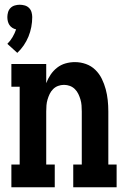

<svg xmlns="http://www.w3.org/2000/svg" viewBox="-20 -790 540 810"><path d="M53 -567 11 -605Q24 -618 33 -633.5Q42 -649 48 -666Q39 -668 31.5 -673Q24 -678 19.5 -685Q15 -692 13 -700.5Q11 -709 11 -718Q11 -728 14 -738.5Q17 -749 24.5 -756.5Q32 -764 42.5 -767Q53 -770 63 -770Q74 -770 84.5 -767Q95 -764 102.5 -756.5Q110 -749 113 -738.5Q116 -728 116 -718Q116 -697 112 -676Q108 -655 100 -635.5Q92 -616 80 -598.5Q68 -581 53 -567ZM28 0V-96H63V-424H28V-520H175V-439Q182 -458 193.5 -475Q205 -492 221 -504.5Q237 -517 256.5 -522.5Q276 -528 296 -528Q320 -528 342.5 -520Q365 -512 382 -495.5Q399 -479 409.5 -457.5Q420 -436 426 -413.5Q432 -391 434.5 -367.5Q437 -344 437 -320V-96H472V0H289V-96H325V-320Q325 -333 324 -345.5Q323 -358 319.5 -370Q316 -382 310.5 -393.5Q305 -405 296 -414Q287 -423 275 -427.5Q263 -432 250 -432Q237 -432 225 -427.5Q213 -423 204 -414Q195 -405 189.5 -393.5Q184 -382 180.5 -370Q177 -358 176 -345.5Q175 -333 175 -320V-96H211V0Z"/></svg>

Font: Iosevka Curly Slab
Style: Bold
Weight: 700
Monospace: yes
Designer: Belleve Invis
Foundry: Belleve Invis
Version: Version 22.1.2; ttfautohint (v1.8.4)